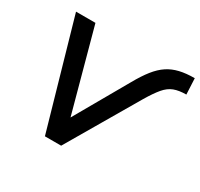

<svg xmlns="http://www.w3.org/2000/svg" viewBox="-150 -905 1143 1096"><g transform="rotate(30 422.0 -357.5)"><path d="M264 0 62 -705H190L351 -114H307L535 -513Q568 -572 599 -611Q630 -650 664 -672.5Q698 -695 740.5 -705Q783 -715 839 -715L844 -610Q796 -610 763.5 -597.5Q731 -585 704 -553Q677 -521 643 -464L371 0Z"/></g></svg>

Font: Nunito Sans 12pt
Style: Bold Italic
Weight: 700
Italic angle: -9°
Designer: Vernon Adams
Foundry: Vernon Adams
Version: Version 3.101;gftools[0.9.27]